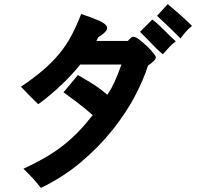

<svg xmlns="http://www.w3.org/2000/svg" viewBox="-20 -798 1040 934"><path d="M738 -518Q737 -510 728.5 -501.5Q720 -493 700 -479Q678 -409 634.5 -327Q591 -245 525.5 -163.5Q460 -82 373.5 -9Q287 64 179 116Q159 91 141 71Q123 51 94 23Q154 -5 200.5 -32Q247 -59 286 -89.5Q325 -120 360 -156Q395 -192 431 -238Q427 -242 392 -271Q357 -300 289 -349L359 -433Q386 -417 406.5 -405Q427 -393 443.5 -382Q460 -371 473.5 -360.5Q487 -350 502 -337Q513 -353 521 -367.5Q529 -382 536.5 -398Q544 -414 552 -434.5Q560 -455 571 -484H370Q353 -462 329 -436Q305 -410 278 -384.5Q251 -359 222 -334.5Q193 -310 166 -291Q152 -305 142 -314.5Q132 -324 123.5 -333Q115 -342 105.5 -352Q96 -362 82 -376Q144 -418 189 -456.5Q234 -495 268 -536Q302 -577 327 -624Q352 -671 375 -730Q422 -714 452.5 -701.5Q483 -689 494.5 -676.5Q506 -664 497.5 -650Q489 -636 459 -618Q456 -612 453.5 -608Q451 -604 449 -599H602Q612 -610 617 -614.5Q622 -619 631 -619Q641 -618 660 -603.5Q679 -589 697 -571.5Q715 -554 727.5 -538Q740 -522 738 -518ZM835 -597Q815 -582 802 -567Q789 -552 772 -534Q752 -551 739.5 -563.5Q727 -576 715.5 -588Q704 -600 692 -612.5Q680 -625 661 -643L721 -703Q751 -680 779 -651Q807 -622 835 -597ZM914 -672Q903 -663 896.5 -656.5Q890 -650 884.5 -644Q879 -638 873 -630.5Q867 -623 858 -611Q843 -626 831.5 -637.5Q820 -649 807.5 -661Q795 -673 780 -687Q765 -701 744 -721L796 -778Q827 -752 856 -726.5Q885 -701 914 -672Z"/></svg>

Font: D2Coding
Style: Bold
Weight: 700
Monospace: yes
Designer: Yong-Rak Park; Jeong-Hwan Yoon; Sang-Min Lee;
Foundry: NHN Corporation
Version: Version 1.3.2; Build 20180524